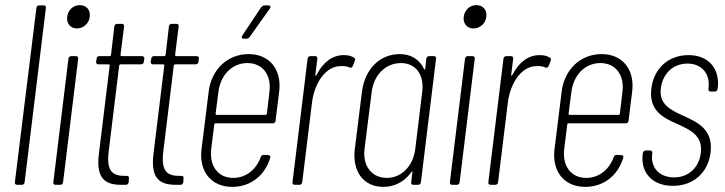

<svg xmlns="http://www.w3.org/2000/svg" viewBox="-20 -721 2829 749"><path d="M47 0H65C71 0 75 -4 76 -10L159 -690C160 -696 157 -700 151 -700H133C127 -700 122 -696 122 -690L38 -10C37 -4 41 0 47 0Z M280 -610C305 -610 327 -629 330 -655C334 -682 317 -701 291 -701C266 -701 245 -682 242 -655C239 -629 255 -610 280 -610ZM197 0H215C221 0 225 -4 226 -10L285 -492C286 -498 282 -502 277 -502H258C252 -502 248 -498 247 -492L188 -10C187 -4 191 0 197 0Z M541 -480 543 -492C544 -498 540 -502 534 -502H454C452 -502 450 -504 450 -506L464 -618C465 -624 461 -628 456 -628H437C431 -628 427 -624 426 -618L413 -506C412 -504 410 -502 408 -502H367C362 -502 357 -498 357 -492L355 -480C354 -474 358 -470 364 -470H404C406 -470 408 -468 408 -466L366 -123C353 -22 392 0 454 0H471C477 0 481 -4 482 -10L483 -25C484 -31 481 -35 475 -35H465C417 -35 395 -56 404 -130L445 -466C446 -468 448 -470 450 -470H530C536 -470 541 -474 541 -480Z M754 -480 756 -492C757 -498 753 -502 747 -502H667C665 -502 663 -504 663 -506L677 -618C678 -624 674 -628 669 -628H650C644 -628 640 -624 639 -618L626 -506C625 -504 623 -502 621 -502H580C575 -502 570 -498 570 -492L568 -480C567 -474 571 -470 577 -470H617C619 -470 621 -468 621 -466L579 -123C566 -22 605 0 667 0H684C690 0 694 -4 695 -10L696 -25C697 -31 694 -35 688 -35H678C630 -35 608 -56 617 -130L658 -466C659 -468 661 -470 663 -470H743C749 -470 754 -474 754 -480Z M1027 -700H1012C1007 -700 1003 -697 999 -693L925 -582C921 -575 923 -570 931 -570H941C946 -570 951 -573 954 -577L1033 -688C1037 -695 1035 -700 1027 -700ZM1055 -250 1069 -363C1080 -449 1032 -510 950 -510C867 -510 804 -449 794 -363L766 -138C756 -52 804 8 886 8C958 8 1014 -37 1034 -105C1037 -112 1032 -116 1026 -116L1009 -117C1003 -117 1000 -114 997 -108C980 -60 940 -27 890 -27C831 -27 796 -73 804 -140L816 -236C816 -238 818 -240 820 -240H1044C1050 -240 1055 -244 1055 -250ZM945 -475C1004 -475 1040 -429 1031 -362L1021 -277C1021 -275 1018 -273 1017 -273H824C823 -273 821 -275 821 -277L832 -362C840 -429 886 -475 945 -475Z M1321 -506C1275 -506 1239 -476 1215 -429C1213 -425 1210 -424 1210 -428L1218 -492C1219 -498 1215 -502 1210 -502H1191C1185 -502 1181 -498 1180 -492L1121 -10C1120 -4 1124 0 1130 0H1148C1154 0 1158 -4 1159 -10L1197 -320C1207 -401 1253 -463 1308 -463C1323 -464 1335 -462 1343 -458C1349 -455 1353 -457 1356 -463L1364 -483C1366 -488 1366 -493 1361 -496C1352 -502 1340 -506 1321 -506Z M1643 -492 1639 -453C1638 -449 1635 -448 1634 -452C1617 -489 1583 -510 1540 -510C1460 -510 1403 -450 1392 -363L1364 -139C1354 -53 1397 8 1476 8C1520 8 1559 -13 1585 -50C1587 -54 1589 -53 1589 -49L1584 -10C1583 -4 1587 0 1593 0H1611C1617 0 1621 -4 1622 -10L1681 -492C1682 -498 1679 -502 1673 -502H1654C1648 -502 1644 -498 1643 -492ZM1489 -27C1430 -27 1394 -74 1402 -140L1430 -362C1438 -429 1485 -475 1544 -475C1602 -475 1636 -429 1627 -362L1600 -140C1592 -74 1547 -27 1489 -27Z M1827 -610C1852 -610 1874 -629 1877 -655C1881 -682 1864 -701 1838 -701C1813 -701 1792 -682 1789 -655C1786 -629 1802 -610 1827 -610ZM1744 0H1762C1768 0 1772 -4 1773 -10L1832 -492C1833 -498 1829 -502 1824 -502H1805C1799 -502 1795 -498 1794 -492L1735 -10C1734 -4 1738 0 1744 0Z M2085 -506C2039 -506 2003 -476 1979 -429C1977 -425 1974 -424 1974 -428L1982 -492C1983 -498 1979 -502 1974 -502H1955C1949 -502 1945 -498 1944 -492L1885 -10C1884 -4 1888 0 1894 0H1912C1918 0 1922 -4 1923 -10L1961 -320C1971 -401 2017 -463 2072 -463C2087 -464 2099 -462 2107 -458C2113 -455 2117 -457 2120 -463L2128 -483C2130 -488 2130 -493 2125 -496C2116 -502 2104 -506 2085 -506Z M2432 -250 2446 -363C2457 -449 2409 -510 2327 -510C2244 -510 2181 -449 2171 -363L2143 -138C2133 -52 2181 8 2263 8C2335 8 2391 -37 2411 -105C2414 -112 2409 -116 2403 -116L2386 -117C2380 -117 2377 -114 2374 -108C2357 -60 2317 -27 2267 -27C2208 -27 2173 -73 2181 -140L2193 -236C2193 -238 2195 -240 2197 -240H2421C2427 -240 2432 -244 2432 -250ZM2322 -475C2381 -475 2417 -429 2408 -362L2398 -277C2398 -275 2395 -273 2394 -273H2201C2200 -273 2198 -275 2198 -277L2209 -362C2217 -429 2263 -475 2322 -475Z M2605 4C2685 4 2742 -47 2752 -126C2763 -217 2700 -245 2644 -270C2595 -293 2550 -314 2558 -377C2565 -433 2605 -473 2662 -473C2719 -473 2751 -431 2744 -378V-374C2743 -368 2746 -364 2752 -364H2769C2774 -364 2779 -368 2779 -374L2780 -377C2789 -452 2745 -506 2666 -506C2589 -506 2531 -456 2521 -376C2510 -289 2568 -261 2623 -237C2673 -214 2722 -192 2714 -125C2707 -67 2666 -29 2610 -29C2550 -29 2518 -69 2524 -119L2525 -124C2525 -130 2522 -134 2516 -134H2499C2493 -134 2489 -130 2488 -124L2487 -119C2479 -48 2524 4 2605 4Z"/></svg>

Font: Barlow Condensed ExtraLight
Style: Italic
Weight: 275
Width: 3
Italic angle: -7°
Designer: Jeremy Tribby
Foundry: Tribby Type
Version: Version 1.422;hotconv 1.0.109;makeotfexe 2.5.65596